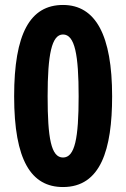

<svg xmlns="http://www.w3.org/2000/svg" viewBox="-20 -744 509 774"><path d="M432 -356C432 -601 366 -724 234 -724C101 -724 37 -608 37 -356C37 -97 106 10 234 10C386 10 432 -141 432 -356ZM172 -356C172 -523 188 -605 234 -605C282 -605 297 -522 297 -356C297 -187 282 -109 234 -109C186 -109 172 -187 172 -356Z"/></svg>

Font: Noto Sans Lao Looped ExtraCondensed
Style: Bold
Weight: 700
Width: 2
Designer: Mark Frömberg, Ben Mitchell
Foundry: The Fontpad Ltd
Version: Version 1.002